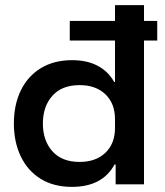

<svg xmlns="http://www.w3.org/2000/svg" viewBox="-20 -720 644 750"><path d="M260.8 10Q190 10 139.2 -21.2Q88.3 -52.5 61.3 -108.8Q34.2 -165 34.2 -237.5Q34.2 -310.8 61.3 -366.7Q88.3 -422.5 139.6 -453.8Q190.8 -485 261.7 -485Q320 -485 361.7 -462.9Q403.3 -440.8 425.8 -400H429.2V-561.7H252.5V-638.3H429.2V-700H542.5V-638.3H594.2V-561.7H542.5V0H431.7V-77.5H427.5Q380 10 260.8 10ZM290.8 -87.5Q354.2 -87.5 391.7 -123.3Q429.2 -159.2 429.2 -220V-255Q429.2 -315.8 391.7 -351.7Q354.2 -387.5 290.8 -387.5Q221.7 -387.5 184.6 -345.8Q147.5 -304.2 147.5 -237.5Q147.5 -170.8 184.6 -129.2Q221.7 -87.5 290.8 -87.5Z"/></svg>

Font: Funnel Display Medium
Style: Regular
Weight: 500
Designer: NORD ID, Kristian Moeller
Foundry: Dicotype
Version: Version 1.000